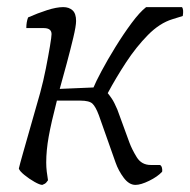

<svg xmlns="http://www.w3.org/2000/svg" viewBox="-20 -520 535 540"><path d="M99 0Q92 0 77 -8.5Q62 -17 48.5 -28Q35 -39 33 -46Q36 -59 45 -90.5Q54 -122 66.5 -166Q79 -210 93 -259Q102 -292 109 -327.5Q116 -363 120.5 -390Q125 -417 125 -424Q125 -441 103 -441H54Q54 -458 59 -471Q86 -483 112.5 -491.5Q139 -500 158 -500Q174 -500 184 -491Q194 -482 194 -461Q194 -447 186 -413.5Q178 -380 167.5 -341Q157 -302 148 -270L243 -274Q249 -289 265.5 -320Q282 -351 304.5 -387.5Q327 -424 350 -455Q373 -486 391 -500H492Q497 -493 494 -475L465 -466Q429 -455 396 -421.5Q363 -388 334.5 -344.5Q306 -301 283 -258Q288 -252 294.5 -242.5Q301 -233 310 -212L344 -119Q351 -100 364.5 -78Q378 -56 404 -56H430Q434 -54 435.5 -48Q437 -42 436 -37Q423 -23 399.5 -11.5Q376 0 361 0Q343 0 328 -20Q313 -40 305 -63L258 -196Q249 -220 240 -228.5Q231 -237 206 -237H140Q124 -175 117 -136Q110 -97 110 -63Q110 -50 111.5 -37.5Q113 -25 115 -13Q113 -10 110 -6.5Q107 -3 99 0Z"/></svg>

Font: Texturina 72pt 72pt ExtraLight
Style: Italic
Weight: 200
Italic angle: -11°
Designer: Guillermo Torres Carreño
Foundry: Omnibus-Type
Version: Version 1.002; ttfautohint (v1.8.3)